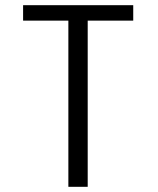

<svg xmlns="http://www.w3.org/2000/svg" viewBox="-20 -720 610 740"><path d="M493.5 -700V-640.5H318V0H243.5V-640.5H69V-700Z"/></svg>

Font: League Mono Narrow Light
Style: Regular
Weight: 300
Width: 3
Designer: Tyler Finck
Foundry: The League of Moveable Type / Tyler Finck
Version: Version 2.210